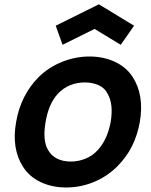

<svg xmlns="http://www.w3.org/2000/svg" viewBox="-20 -834 684 870"><path d="M408.5 -703 263.5 -631 232.5 -717.5 428 -814.5 587.5 -717.5 527 -631ZM84.5 -78Q31.5 -160.5 53 -281Q74 -403.5 156 -485.5Q201.5 -530 262 -554Q322.5 -578 385.5 -578Q449 -578 500.5 -554Q552 -530 581 -485.5Q634.5 -402.5 613.5 -281Q603 -222 578.2 -172Q553.5 -122 509.5 -78Q462.5 -32.5 403.2 -8.5Q344 15.5 280 15.5Q216.5 15.5 165 -8.5Q113.5 -32.5 84.5 -78ZM467.5 -409.5Q455 -435 427 -447.8Q399 -460.5 364.5 -460.5Q328.5 -460.5 297.5 -447.8Q266.5 -435 242.5 -409.5Q200.5 -364.5 186.5 -281Q172 -197.5 198 -154Q212.5 -128.5 238.8 -115.2Q265 -102 301 -102Q335.5 -102 367.8 -115.2Q400 -128.5 423 -154Q466.5 -201.5 481.5 -281Q495 -362.5 467.5 -409.5Z"/></svg>

Font: Russisch Sans
Style: Bold Italic
Weight: 700
Italic angle: -10°
Designer: Michael Sharanda (font) & Cristiano Sobral (main changes)
Foundry: Michael Sharanda
Version: Version 2.00;September 8, 2020;FontCreator 13.0.0.2681 64-bi